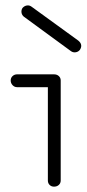

<svg xmlns="http://www.w3.org/2000/svg" viewBox="-20 -684 324 718"><path d="M182 14Q172 14 165.5 7.5Q159 1 159 -9V-358H44Q34 -358 27 -365.5Q20 -373 20 -383Q20 -393 27 -399.5Q34 -406 44 -406H182Q193 -406 200 -399.5Q207 -393 207 -383V-9Q207 1 200 7.5Q193 14 182 14ZM245 -493 70 -621Q62 -627 60.5 -636.5Q59 -646 64 -654Q71 -662 80.5 -663.5Q90 -665 98 -659L273 -532Q291 -517 279 -498Q273 -490 263 -488.5Q253 -487 245 -493Z"/></svg>

Font: Zen Kurenaido
Style: ARC
Weight: 400
Designer: Yoshimichi Ohira
Foundry: Positype
Version: Version 1.001